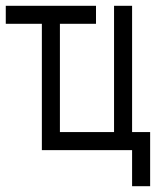

<svg xmlns="http://www.w3.org/2000/svg" viewBox="-20 -520 540 665"><path d="M312.5 -437.5V-500H0V-437.5H125V0H437.5Q437.5 0 437.5 125H500V-62.5H437.5V-500H375V-62.5H187.5Q187.5 -62.5 187.5 -437.5Z"/></svg>

Font: UnifontExMono
Style: Regular
Weight: 500
Version: Version 15.0.06